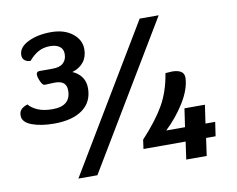

<svg xmlns="http://www.w3.org/2000/svg" viewBox="-77 -812 1129 915"><g transform="rotate(-10 487.0 -355.0)"><path d="M351 -417Q351 -350 301.5 -314Q252 -278 164 -278Q100 -278 56 -294.5Q12 -311 12 -343Q12 -363 23 -373.5Q34 -384 53 -390Q69 -371 97.5 -359Q126 -347 168 -347Q256 -347 256 -422Q256 -446 242.5 -458Q229 -470 200 -470L173 -469Q164 -468 150 -468Q141 -468 131.5 -488.5Q122 -509 122 -522Q122 -529 126 -533Q130 -537 137 -537H201Q236 -537 253 -553Q270 -569 270 -597Q270 -620 253.5 -632.5Q237 -645 207 -645Q175 -645 150.5 -631.5Q126 -618 104 -592Q87 -592 76 -601Q65 -610 65 -626Q65 -664 111.5 -687Q158 -710 223 -710Q287 -710 326.5 -679Q366 -648 366 -603Q366 -566 346.5 -541Q327 -516 291 -505Q318 -494 334.5 -471.5Q351 -449 351 -417ZM651 -700H743L323 0H231ZM910 -85H864L852 0H753L765 -85H561L567 -129Q640 -208 676.5 -272Q713 -336 727 -423Q749 -425 759 -425Q787 -425 802.5 -415Q818 -405 817 -382Q814 -328 775.5 -266Q737 -204 683 -153H774L787 -242H886L873 -153H920Z"/></g></svg>

Font: Krub SemiBold
Style: Italic
Weight: 600
Italic angle: -8°
Designer: Ekaluck Peanpanawate
Foundry: Cadson Demak Co.,Ltd.
Version: Version 1.000; ttfautohint (v1.6)